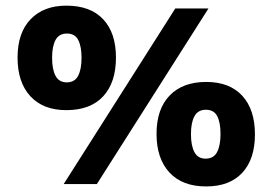

<svg xmlns="http://www.w3.org/2000/svg" viewBox="-20 -652 965 680"><path d="M718.3 -622 323 0H205.5L600.8 -622ZM214.8 -261.9Q133 -261.9 87.6 -311.1Q42.2 -360.3 42.2 -448Q42.2 -536 88.5 -584Q134.7 -632 215.1 -632Q300.2 -632 345.4 -583.8Q390.7 -535.7 390.7 -448Q390.7 -360 345.5 -310.9Q300.2 -261.9 214.8 -261.9ZM216.5 -360.3Q244.6 -360.3 256.7 -383.6Q268.8 -406.8 268.8 -447Q268.8 -487.8 257 -510.5Q245.3 -533.2 216.8 -533.2Q189.3 -533.2 176.9 -510.8Q164.5 -488.4 164.5 -447Q164.5 -406.5 176.7 -383.4Q188.9 -360.3 216.5 -360.3ZM710 8.3Q625.9 8.3 580.2 -41Q534.4 -90.4 534.4 -177.7Q534.4 -265.7 580.8 -313.7Q627.2 -361.8 710.3 -361.8Q793.1 -361.8 838 -312.9Q882.9 -264.1 882.9 -176Q882.9 -88.4 838 -40Q793.1 8.3 710 8.3ZM708.3 -90.1Q736.8 -90.1 748.9 -113.5Q761 -136.9 761 -177Q761 -218.5 749.2 -240.9Q737.5 -263.3 709 -263.3Q681.5 -263.3 668.9 -240.8Q656.3 -218.2 656.3 -177Q656.3 -136.3 668.6 -113.2Q680.8 -90.1 708.3 -90.1Z"/></svg>

Font: Noto Sans Oriya
Style: Regular
Weight: 400
Designer: Amélie Bonet and Sol Matas
Foundry: Google LLC
Version: Version 2.006